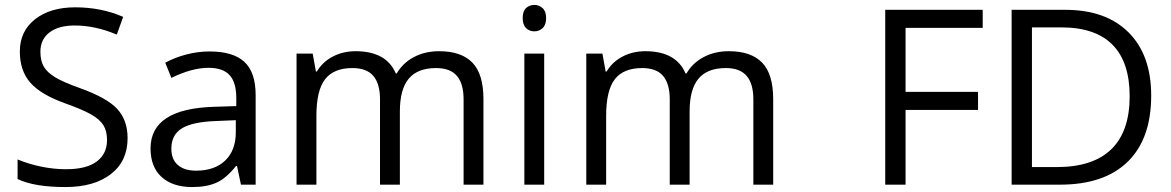

<svg xmlns="http://www.w3.org/2000/svg" viewBox="-20 -754 4782 784"><path d="M501 -189.9Q501 -95.7 432.6 -43Q364.3 9.8 247.1 9.8Q120.1 9.8 51.8 -22.9V-103Q95.7 -84.5 147.5 -73.7Q199.2 -63 250 -63Q333 -63 375 -94.5Q417 -126 417 -182.1Q417 -219.2 402.1 -242.9Q387.2 -266.6 352.3 -286.6Q317.4 -306.6 246.1 -332Q146.5 -367.7 103.8 -416.5Q61 -465.3 61 -543.9Q61 -626.5 123 -675.3Q185.1 -724.1 287.1 -724.1Q393.6 -724.1 482.9 -685.1L457 -612.8Q368.7 -649.9 285.2 -649.9Q219.2 -649.9 182.1 -621.6Q145 -593.3 145 -543Q145 -505.9 158.7 -482.2Q172.4 -458.5 204.8 -438.7Q237.3 -418.9 304.2 -395Q416.5 -355 458.7 -309.1Q501 -263.2 501 -189.9Z M963.9 0 947.8 -76.2H943.8Q903.8 -25.9 864 -8.1Q824.2 9.8 764.6 9.8Q685.1 9.8 639.9 -31.2Q594.7 -72.3 594.7 -147.9Q594.7 -310.1 854 -317.9L944.8 -320.8V-354Q944.8 -417 917.7 -447Q890.6 -477.1 831.1 -477.1Q764.2 -477.1 679.7 -436L654.8 -498Q694.3 -519.5 741.5 -531.7Q788.6 -543.9 835.9 -543.9Q931.6 -543.9 977.8 -501.5Q1023.9 -459 1023.9 -365.2V0ZM780.8 -57.1Q856.4 -57.1 899.7 -98.6Q942.9 -140.1 942.9 -214.8V-263.2L861.8 -259.8Q765.1 -256.3 722.4 -229.7Q679.7 -203.1 679.7 -147Q679.7 -103 706.3 -80.1Q732.9 -57.1 780.8 -57.1Z M1873 0V-348.1Q1873 -412.1 1845.7 -444.1Q1818.4 -476.1 1760.7 -476.1Q1685.1 -476.1 1648.9 -432.6Q1612.8 -389.2 1612.8 -298.8V0H1531.7V-348.1Q1531.7 -412.1 1504.4 -444.1Q1477.1 -476.1 1418.9 -476.1Q1342.8 -476.1 1307.4 -430.4Q1272 -384.8 1272 -280.8V0H1190.9V-535.2H1256.8L1270 -461.9H1273.9Q1296.9 -501 1338.6 -522.9Q1380.4 -544.9 1432.1 -544.9Q1557.6 -544.9 1596.2 -454.1H1600.1Q1624 -496.1 1669.4 -520.5Q1714.8 -544.9 1772.9 -544.9Q1863.8 -544.9 1908.9 -498.3Q1954.1 -451.7 1954.1 -349.1V0Z M2202.1 0H2121.1V-535.2H2202.1ZM2114.3 -680.2Q2114.3 -708 2127.9 -720.9Q2141.6 -733.9 2162.1 -733.9Q2181.6 -733.9 2195.8 -720.7Q2210 -707.5 2210 -680.2Q2210 -652.8 2195.8 -639.4Q2181.6 -626 2162.1 -626Q2141.6 -626 2127.9 -639.4Q2114.3 -652.8 2114.3 -680.2Z M3056.2 0V-348.1Q3056.2 -412.1 3028.8 -444.1Q3001.5 -476.1 2943.8 -476.1Q2868.2 -476.1 2832 -432.6Q2795.9 -389.2 2795.9 -298.8V0H2714.8V-348.1Q2714.8 -412.1 2687.5 -444.1Q2660.2 -476.1 2602.1 -476.1Q2525.9 -476.1 2490.5 -430.4Q2455.1 -384.8 2455.1 -280.8V0H2374V-535.2H2439.9L2453.1 -461.9H2457Q2480 -501 2521.7 -522.9Q2563.5 -544.9 2615.2 -544.9Q2740.7 -544.9 2779.3 -454.1H2783.2Q2807.1 -496.1 2852.5 -520.5Q2897.9 -544.9 2956.1 -544.9Q3046.9 -544.9 3092 -498.3Q3137.2 -451.7 3137.2 -349.1V0Z M3677.7 0H3594.7V-713.9H3992.7V-640.1H3677.7V-378.9H3973.6V-305.2H3677.7Z M4680.7 -363.8Q4680.7 -187 4584.7 -93.5Q4488.8 0 4308.6 0H4110.8V-713.9H4329.6Q4496.1 -713.9 4588.4 -621.6Q4680.7 -529.3 4680.7 -363.8ZM4592.8 -360.8Q4592.8 -500.5 4522.7 -571.3Q4452.6 -642.1 4314.5 -642.1H4193.8V-71.8H4294.9Q4443.4 -71.8 4518.1 -144.8Q4592.8 -217.8 4592.8 -360.8Z"/></svg>

Font: Samim FD
Style: FD
Weight: 400
Foundry: DejaVu fonts team - Redesigned by Saber Rastikerdar
Version: Version 4.0.5